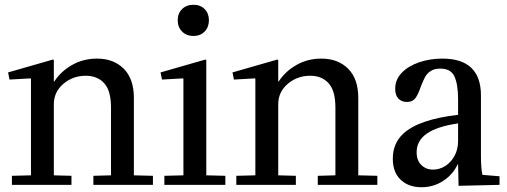

<svg xmlns="http://www.w3.org/2000/svg" viewBox="-20 -776 2127 806"><path d="M202 -526 206 -524V-434H208Q236 -477 283 -503.5Q330 -530 387 -530Q457 -530 499.5 -487.5Q542 -445 542 -365V-40L622 -38V0H372V-38L446 -40V-325Q446 -395 417.5 -426.5Q389 -458 340 -458Q286 -458 246 -424Q206 -390 206 -338V-40L280 -38V0H30V-38L110 -40V-445L108 -447L20 -442L14 -472Z M842 -526 846 -524V-40L926 -38V0H670V-38L750 -40V-445L748 -447L660 -442L654 -472ZM726 -691Q726 -720 744.5 -738Q763 -756 792 -756Q821 -756 839 -738Q857 -720 857 -691Q857 -662 839 -643.5Q821 -625 792 -625Q763 -625 744.5 -643.5Q726 -662 726 -691Z M1144 -526 1148 -524V-434H1150Q1178 -477 1225 -503.5Q1272 -530 1329 -530Q1399 -530 1441.5 -487.5Q1484 -445 1484 -365V-40L1564 -38V0H1314V-38L1388 -40V-325Q1388 -395 1359.5 -426.5Q1331 -458 1282 -458Q1228 -458 1188 -424Q1148 -390 1148 -338V-40L1222 -38V0H972V-38L1052 -40V-445L1050 -447L962 -442L956 -472Z M1673 -215Q1738 -275 1903 -294V-359Q1903 -421 1888 -454.5Q1873 -488 1828 -488Q1803 -488 1787.5 -477.5Q1772 -467 1764 -452Q1756 -437 1746 -411Q1735 -379 1723.5 -363.5Q1712 -348 1688 -348Q1666 -348 1652.5 -362Q1639 -376 1639 -403Q1639 -442 1666.5 -470.5Q1694 -499 1739.5 -514.5Q1785 -530 1837 -530Q1999 -530 1999 -375V-120Q1999 -70 2005 -42L2077 -36V0L1905 4L1903 -86H1901Q1882 -44 1841 -17Q1800 10 1749 10Q1696 10 1662.5 -21Q1629 -52 1629 -110Q1629 -174 1673 -215ZM1798 -64Q1825 -64 1849 -79Q1873 -94 1888 -121.5Q1903 -149 1903 -184V-258Q1814 -245 1771.5 -215Q1729 -185 1729 -137Q1729 -103 1748.5 -83.5Q1768 -64 1798 -64Z"/></svg>

Font: Minipax
Style: Regular
Weight: 400
Designer: Raphaël Ronot, Igor Stepanchenko (Cyrillic)
Foundry: steppetype
Version: Version 1.002